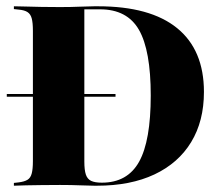

<svg xmlns="http://www.w3.org/2000/svg" viewBox="-20 -591 699 611"><path d="M1.6 -283.1V-291.9H347.6V-283.1ZM279.8 0Q264.5 0 235.9 -1.2Q207.3 -2.4 171 -2.4Q139.5 -2.4 111.7 -2Q83.9 -1.6 61.7 -1.2Q39.5 -0.8 24.2 0V-8.9L38.7 -10.5Q58.1 -12.9 67.7 -19Q77.4 -25 81 -39.1Q84.7 -53.2 84.7 -78.2V-492.7Q84.7 -518.5 81 -532.3Q77.4 -546 67.7 -552.4Q58.1 -558.9 38.7 -560.5L24.2 -562.1V-571Q39.5 -571 61.7 -570.2Q83.9 -569.4 111.7 -569Q139.5 -568.5 171 -568.5Q207.3 -568.5 235.9 -569.8Q264.5 -571 279.8 -571H291.9Q458.1 -571 543.5 -501.6Q629 -432.3 629 -298.4Q629 -205.6 588.3 -138.7Q547.6 -71.8 471.4 -35.9Q395.2 0 288.7 0ZM304 -9.7Q385.5 -9.7 422.6 -76.2Q459.7 -142.7 459.7 -287.1Q459.7 -430.6 422.2 -496Q384.7 -561.3 298.4 -561.3H248.4V-76.6Q248.4 -50 253.2 -35.5Q258.1 -21 270.2 -15.3Q282.3 -9.7 304 -9.7Z"/></svg>

Font: Playfair 144pt SemiCondensed Black
Style: Regular
Weight: 900
Width: 4
Designer: Claus Eggers Sørensen
Foundry: Claus Eggers Sørensen
Version: Version 2.203